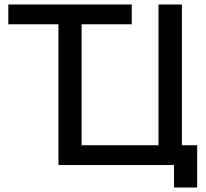

<svg xmlns="http://www.w3.org/2000/svg" viewBox="-20 -734 917 854"><path d="M240 -626H17V-714H566V-626H343V-88H685V-714H789V-88H857V100H754V0H240Z"/></svg>

Font: Non Bureau
Style: Regular
Weight: 400
Designer: Jona Saucedo
Foundry: Non Foundry
Version: Version 1.000; ttfautohint (v1.8.4)